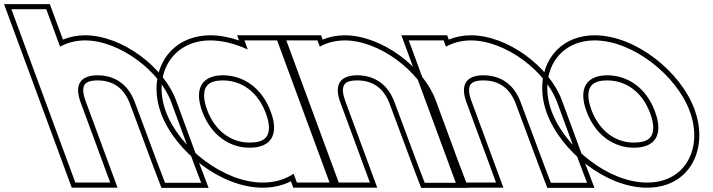

<svg xmlns="http://www.w3.org/2000/svg" viewBox="-326 -825 3478 936"><path d="M622 -20 654.7 66H478.4L445.9 -19L331.5 -326C299.4 -413 236.1 -457 150.6 -458C66.6 -458 34.9 -413 67 -326L98.4 -241L179.9 -20L211.2 65H41.2L9.9 -20L-71.6 -241L-103 -326L-239.1 -695L-270.4 -780H-100.4L-69.1 -695L-33.1 -597.5C1.3 -616.6 42.3 -627.7 87.9 -628C257 -628 454.1 -478 509.2 -326ZM645.4 -28.8 532.7 -334.6C473.9 -496.9 269.6 -653 87.8 -653C48.9 -652.8 13.1 -645.2 -19.2 -632L-83 -805H-306.3L23.8 90H247.1L90.5 -334.7C83 -354.9 79.8 -371.7 79.7 -384.4C79.6 -415.8 94.8 -433 150.5 -433C225.9 -432.1 279.1 -395.9 308.1 -317.3L422.5 -10.2L461.2 91H691Z M482.6 -281C417 -459 510.7 -627 698.9 -628C757.6 -628 820.8 -611.6 881.9 -583.8L865.7 -628H1043.2L1074.5 -543L1169.8 -284.5L1171.1 -281L1267.4 -20L1298.7 65H1121.2L1105.3 21.9C1064.8 49.3 1013.7 65.3 954.5 65C764.7 65 547.5 -105 482.6 -281ZM660.1 -281C701.4 -169 790.9 -104 891.8 -105C992.4 -105 1035 -165.8 995.8 -275.2L993.6 -281C952 -394 864.3 -457 761.6 -458C659.2 -458 618.5 -394 660.1 -281ZM459.2 -272.3C527.7 -86.6 751.8 90 954.4 90C1005.9 90.3 1052.6 78.8 1092.2 58.7L1103.8 90H1334.6L1060.6 -653H829.8L839.1 -627.8C791.6 -644 744.9 -653 698.8 -653C662.3 -652.8 628.9 -646.8 598.7 -635.8C458.3 -584.4 401.7 -428.2 459.2 -272.3ZM683.6 -289.7C673.5 -317 669 -340.3 669 -359C668.8 -407.3 694.6 -433 761.5 -433C852.9 -432.1 931.5 -377.1 970.2 -272.3L972.3 -266.6C981.2 -241.7 985.2 -220 985.2 -202.9C985.2 -155.4 959.2 -130 891.7 -130C802.4 -129.1 721.9 -185.8 683.6 -289.7Z M1232.9 -597.5C1267.3 -616.6 1308.3 -627.7 1353.9 -628C1523 -628 1720.1 -478 1775.2 -326L1888 -20L1920.7 66H1744.4L1711.9 -19L1597.5 -326C1565.4 -413 1502.1 -457 1416.6 -458C1332.6 -458 1300.9 -413 1333 -326L1364.4 -241L1445.9 -20L1477.2 65H1307.2L1275.9 -20L1194.4 -241L1163 -326L1083 -543L1051.7 -628H1221.7ZM1246.8 -632 1239.1 -653H1015.8L1289.8 90H1513.1L1356.5 -334.7C1349 -354.9 1345.8 -371.7 1345.7 -384.4C1345.6 -415.8 1360.8 -433 1416.5 -433C1491.9 -432.1 1545.1 -395.9 1574.1 -317.3L1688.5 -10.2L1727.2 91H1957L1911.4 -28.8L1798.7 -334.6C1739.9 -496.9 1535.6 -653 1353.8 -653C1314.9 -652.8 1279.1 -645.2 1246.8 -632Z M1847.9 -597.5C1882.3 -616.6 1923.3 -627.7 1968.9 -628C2138 -628 2335.1 -478 2390.2 -326L2503 -20L2535.7 66H2359.4L2326.9 -19L2212.5 -326C2180.4 -413 2117.1 -457 2031.6 -458C1947.6 -458 1915.9 -413 1948 -326L1979.4 -241L2060.9 -20L2092.2 65H1922.2L1890.9 -20L1809.4 -241L1778 -326L1698 -543L1666.7 -628H1836.7ZM1861.8 -632 1854.1 -653H1630.8L1904.8 90H2128.1L1971.5 -334.7C1964 -354.9 1960.8 -371.7 1960.7 -384.4C1960.6 -415.8 1975.8 -433 2031.5 -433C2106.9 -432.1 2160.1 -395.9 2189.1 -317.3L2303.5 -10.2L2342.2 91H2572L2526.4 -28.8L2413.7 -334.6C2354.9 -496.9 2150.6 -653 1968.8 -653C1929.9 -652.8 1894.1 -645.2 1861.8 -632Z M2363.3 -282C2298 -459 2387 -627 2572.4 -628C2759.2 -628 2973.2 -457 3036.8 -282C3102 -105 3017.1 66 2828 65C2641.2 65 2428.5 -105 2363.3 -282ZM2533.3 -282C2574.9 -169 2664.4 -104 2765.3 -105C2867.6 -105 2909.8 -168 2866.8 -282C2825.5 -394 2737.8 -457 2635.1 -458C2532.8 -458 2492 -394 2533.3 -282ZM2339.8 -273.3C2408.5 -87 2627.9 90 2827.9 90C2864.4 90.2 2898.1 84.4 2928 73.4C3067.7 21.9 3117 -136.7 3060.2 -290.6C2993.3 -475.1 2772.5 -653 2572.3 -653C2536.9 -652.8 2504.4 -647 2475.1 -636.3C2336 -585.2 2282.6 -428.4 2339.8 -273.3ZM2556.7 -290.7C2546.8 -317.5 2542.4 -340.4 2542.3 -358.8C2542.1 -407.1 2567.9 -433 2635 -433C2726.4 -432.1 2805 -377.1 2843.3 -273.3C2853.9 -245.3 2858.4 -222 2858.5 -203.2C2858.6 -155.4 2832.7 -130 2765.2 -130C2675.9 -129.1 2595.4 -185.7 2556.7 -290.7Z"/></svg>

Font: Nordica Plus
Style: NordicaClassicBkExtOpOblOl
Weight: 900
Version: Version 1.01